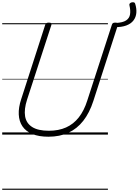

<svg xmlns="http://www.w3.org/2000/svg" viewBox="-20 -1220 1256 1740"><path d="M419 19Q332 19 273 -5.5Q214 -30 183.5 -75Q153 -120 150 -183Q147 -246 172 -321L390 -996Q393 -1006 400 -1010.5Q407 -1015 423 -1015Q437 -1015 443.5 -1010.5Q450 -1006 446 -995L225 -316Q197 -229 207.5 -166Q218 -103 271.5 -69Q325 -35 423 -35Q511 -35 578.5 -65Q646 -95 694 -156Q742 -217 771 -309L994 -996Q997 -1006 1003.5 -1010.5Q1010 -1015 1026 -1015Q1055 -1015 1049 -995L826 -305Q791 -197 734.5 -125Q678 -53 599.5 -17Q521 19 419 19ZM1205 -1186Q1219 -1142 1215.5 -1103Q1212 -1064 1189.5 -1034.5Q1167 -1005 1124.5 -989Q1082 -973 1018 -974L1030 -1012Q1093 -1015 1123 -1035Q1153 -1055 1158.5 -1090Q1164 -1125 1153 -1172Q1150 -1182 1156.5 -1189Q1163 -1196 1173.5 -1198.5Q1184 -1201 1193.5 -1198.5Q1203 -1196 1205 -1186ZM0 490H958V500H0ZM0 -20H958V0H0ZM0 -505H958V-500H0ZM0 -1010H958V-1000H0Z"/></svg>

Font: Playwrite MX Guides
Style: Regular
Weight: 400
Designer: Veronika Burian, José Scaglione
Foundry: TypeTogether
Version: Version 1.003